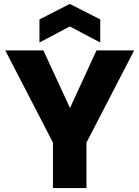

<svg xmlns="http://www.w3.org/2000/svg" viewBox="-20 -959 711 979"><path d="M250 -231.9 6.8 -702.1H201.2L336.9 -408.2L472.2 -702.1H664.1L420.9 -231.9V0H250ZM491.2 -859.9V-742.2L335.9 -824.2L181.2 -742.2V-859.9L335.9 -939Z"/></svg>

Font: SVN-Poppins
Style: Bold
Weight: 700
Designer: Ninad Kale (Devanagari), Jonny Pinhorn (Latin)
Foundry: Indian Type Foundry
Version: Version 3.200;PS 1.000;hotconv 16.6.54;makeotf.lib2.5.65590